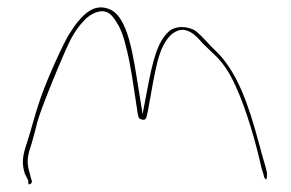

<svg xmlns="http://www.w3.org/2000/svg" viewBox="-20 -580 783 517"><path d="M47 -112 56 -94C56 -83 57 -82 60 -84C65 -86 67 -88 65 -97H64V-98L59 -117C50 -146 56 -167 65 -193C70 -209 75 -230 81 -253C92 -293 154 -443 171 -475C182 -496 195 -513 205 -523C215 -535 227 -542 237 -546C268 -558 283 -539 295 -518C305 -503 313 -482 319 -455C331 -412 339 -351 346 -306C349 -285 351 -271 353 -265C354 -262 355 -260 362 -258C372 -256 374 -259 378 -280C383 -306 387 -330 392 -358C402 -406 410 -462 446 -491H447C482 -517 514 -477 524 -465L554 -436C580 -413 599 -383 615 -347C642 -289 669 -197 684 -128L690 -109C690 -105 691 -104 693 -100C698 -93 699 -99 699 -114L695 -131C691 -143 685 -166 677 -195C650 -296 619 -387 561 -443C539 -463 526 -482 505 -498C485 -509 459 -511 439 -499C402 -470 390 -408 377 -341L364 -273L353 -341C339 -425 326 -541 270 -557C240 -567 216 -551 198 -531C186 -519 175 -502 162 -481C151 -461 133 -424 111 -372C77 -290 74 -263 53 -197C42 -165 37 -142 47 -112ZM162 -481ZM205 -523V-524ZM295 -518ZM319 -455ZM361 -258H362ZM439 -499H440ZM504 -498H505ZM524 -464V-465ZM684 -128ZM695 -131V-132Z"/></svg>

Font: Stray Cat
Style: Hl
Weight: 100
Version: Version 1.0